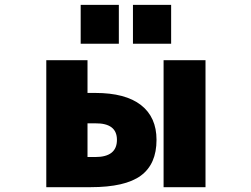

<svg xmlns="http://www.w3.org/2000/svg" viewBox="-20 -774 1040 796"><path d="M342.8 -388.7H375Q500 -388.7 564.5 -338.4Q628.9 -288.1 628.9 -194.3Q628.9 -93.8 564 -45.9Q499 2 355.5 2H171.9V-524.4H342.8ZM464.8 -194.3Q464.8 -263.7 375 -262.7H342.8V-123H375Q464.8 -123 464.8 -194.3ZM658.2 2V-524.4H832V2ZM314.5 -592.8V-753.9H472.7V-592.8ZM531.2 -592.8V-753.9H689.5V-592.8Z"/></svg>

Font: Gen Shin Gothic Monospace Heavy
Style: Bold
Weight: 800
Designer: [Source Han Sans]
Ryoko NISHIZUKA  (kana & ideographs); Paul D. Hunt (Latin, Greek & Cyrillic); Wenlong ZHANG  (bopomofo
Version: Version 1.002.20150607